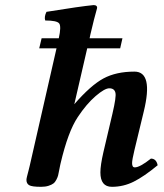

<svg xmlns="http://www.w3.org/2000/svg" viewBox="-20 -718 640 748"><path d="M329.1 -568.8H457L448.2 -529.8H319.8L269.5 -312Q333.5 -385.7 383.1 -412.4Q432.6 -439 503.9 -439Q578.1 -439 540 -283.2L503.9 -133.8Q494.6 -95.2 494.6 -82.5Q494.6 -65.9 504.9 -65.9Q524.9 -65.9 567.9 -100.1Q588.9 -100.1 594.2 -74.2Q541 -30.3 501 -10.3Q460.9 9.8 416 9.8Q371.1 9.8 371.1 -46.4Q371.1 -74.2 382.8 -125L418 -274.9Q433.6 -341.3 429.7 -356.4Q425.8 -374 405.8 -374Q387.7 -374 352.3 -343.5Q316.9 -313 283.2 -262.2Q245.1 -205.6 215.8 -80.6L213.9 -71.8Q212.9 -66.9 210.4 -54.2Q208 -41.5 206.5 -35.2Q205.1 -28.8 200 -18.6Q194.8 -8.3 188 -3.2Q181.2 2 168.9 5.9Q156.7 9.8 140.1 9.8Q104 9.8 93.5 3.4Q83 -2.9 83 -17.1Q83 -21.5 85.2 -30.3Q87.4 -39.1 90.8 -52Q94.2 -64.9 95.7 -71.8L200.2 -529.8H132.8L142.1 -568.8H209Q219.2 -614.7 210.7 -626.5Q202.1 -638.2 156.2 -638.2Q151.4 -652.3 161.1 -671.9Q293.9 -693.4 344.7 -698.2Q352.1 -698.2 355.7 -694.8Q359.4 -691.4 357.9 -685.1Q347.2 -648.4 332 -583Z"/></svg>

Font: Linux Libertine
Style: Semibold Italic
Weight: 600
Italic angle: -11.5°
Designer: Philipp H. Poll
Foundry: Philipp H. Poll
Version: Version 5.1.2 ; ttfautohint (v0.9)